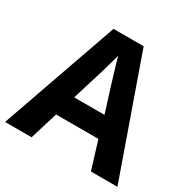

<svg xmlns="http://www.w3.org/2000/svg" viewBox="-160 -869 1011 1021"><g transform="rotate(30 345.0 -358.5)"><path d="M527 0 475 -170H215L163 0H0L252 -717H437L690 0ZM387 -463Q382 -480 374 -506Q366 -532 358 -559Q350 -586 345 -606Q340 -586 331.5 -556.5Q323 -527 315.5 -500.5Q308 -474 304 -463L253 -297H439Z"/></g></svg>

Font: Noto Sans Cham
Style: Regular
Weight: 400
Designer: Monotype Design Team
Foundry: Monotype Imaging Inc.
Version: Version 2.002